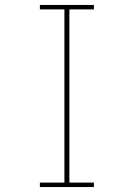

<svg xmlns="http://www.w3.org/2000/svg" viewBox="-20 -755 540 775"><path d="M141 0V-18H240V-717H141V-735H359V-717H260V-18H359V0Z"/></svg>

Font: iosevka_custom_sans_ss08 Thin
Style: Regular
Weight: 100
Designer: Belleve Invis
Foundry: Belleve Invis
Version: Version 10.3.0; ttfautohint (v1.8.3)